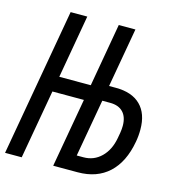

<svg xmlns="http://www.w3.org/2000/svg" viewBox="-132 -820 840 913"><g transform="rotate(15 288.0 -363.5)"><path d="M117.5 -340 57.5 0H-24.5L103.5 -727H185.5L131 -416H286L340.5 -727H422.5L371 -435H404.5Q484 -435 526.2 -393.2Q568.5 -351.5 568.5 -273Q568.5 -241.5 563 -212Q544.5 -108.5 485.8 -54.2Q427 0 333 0H212.5L272.5 -340ZM475 -206 480 -234Q483 -253 483 -268.5Q483 -312 460.8 -335.5Q438.5 -359 396.5 -359H358L308 -76H341.5Q392 -76 428 -111Q464 -146 475 -206Z"/></g></svg>

Font: JuliaMono Italic
Style: Regular
Weight: 400
Italic angle: -9°
Monospace: yes
Designer: cormullion
Foundry: corm
Version: Version 0.049; ttfautohint (v1.8.4)